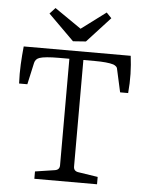

<svg xmlns="http://www.w3.org/2000/svg" viewBox="-53 -789 635 833"><g transform="rotate(5 264.5 -373.0)"><path d="M128 0V-32L213 -45Q234 -48 234 -68V-532H187Q159 -532 137 -530Q115 -528 104 -524Q87 -518 83 -501L62 -406H26Q24 -450 26 -489.5Q28 -529 32 -568H498Q503 -529 504 -489.5Q505 -450 501 -406H466L445 -501Q444 -511 439 -516Q434 -521 426 -524Q400 -532 344 -532H295V-68Q295 -48 316 -45L401 -32V0ZM400 -723 299 -613 243 -609 131 -720 155 -746 271 -666 378 -746Z"/></g></svg>

Font: Yrsa Light
Style: Regular
Weight: 300
Designer: Anna Giedrys (Yrsa+Rasa design), David Brezina (Yrsa art-direction, Rasa art-direction, design)
Foundry: Rosetta Type Foundry
Version: Version 2.004